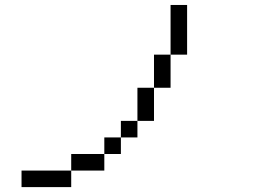

<svg xmlns="http://www.w3.org/2000/svg" viewBox="-20 -820 1040 773"><path d="M533.3 -333.3V-266.7H466.7V-333.3ZM533.3 -466.7H600V-333.3H533.3ZM66.7 -66.7V-133.3H266.7V-66.7ZM600 -466.7V-600H666.7V-466.7ZM733.3 -800V-600H666.7V-800ZM266.7 -133.3V-200H400V-133.3ZM400 -200V-266.7H466.7V-200Z"/></svg>

Font: Galmuri14 Regular
Style: Regular
Weight: 400
Designer: Lee Minseo (quiple)
Version: Version 2.399;hotconv 1.1.1;makeotfexe 2.6.0 DEVELOPMENT